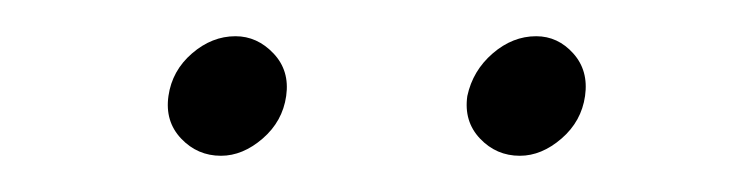

<svg xmlns="http://www.w3.org/2000/svg" viewBox="-20 -561 410 106"><path d="M238 -508Q241 -522 252 -531.5Q263 -541 276 -541Q288 -541 296.5 -531.5Q305 -522 303 -508Q301 -494 290 -484.5Q279 -475 267 -475Q254 -475 245 -484.5Q236 -494 238 -508ZM73 -508Q75 -522 86 -531.5Q97 -541 110 -541Q122 -541 131 -531.5Q140 -522 138 -508Q136 -494 125 -484.5Q114 -475 102 -475Q89 -475 80 -484.5Q71 -494 73 -508Z"/></svg>

Font: Josefin Slab
Style: Italic
Weight: 400
Italic angle: -12°
Designer: Santiago Orozco
Foundry: Typemade
Version: Version 2.000